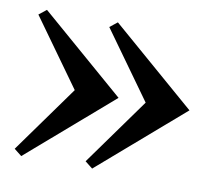

<svg xmlns="http://www.w3.org/2000/svg" viewBox="-59 -575 675 600"><g transform="rotate(10 278.5 -275.0)"><path d="M269 -507 537 -275 269 -43 245 -62 398 -275 245 -488ZM44 -507 312 -275 44 -43 20 -62 173 -275 20 -488Z"/></g></svg>

Font: Faculty Glyphic
Style: Regular
Weight: 400
Designer: Koto Studio, Dylan Young
Foundry: Koto Studio
Version: Version 1.004; ttfautohint (v1.8.4.7-5d5b)